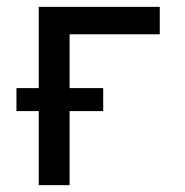

<svg xmlns="http://www.w3.org/2000/svg" viewBox="-20 -540 540 560"><path d="M93 0V-216H28V-283H93V-520H446V-440H183V-283H281V-216H183V0Z"/></svg>

Font: Iosevka Term Curly Medium
Style: Regular
Weight: 500
Designer: Belleve Invis
Foundry: Belleve Invis
Version: Version 32.3.0